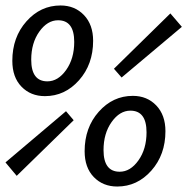

<svg xmlns="http://www.w3.org/2000/svg" viewBox="-54 -669 684 701"><path d="M110 -318Q58 -318 24.5 -352.5Q-9 -387 -9 -447Q-9 -533 42.5 -591Q94 -649 167 -649Q219 -649 252.5 -614Q286 -579 286 -520Q286 -434 234.5 -376Q183 -318 110 -318ZM119 -372Q158 -372 187.5 -413.5Q217 -455 217 -516Q217 -595 158 -595Q119 -595 89.5 -553.5Q60 -512 60 -451Q60 -372 119 -372ZM7 -27 -34 -76 187 -263 215 -230ZM390 -386 362 -418 568 -620 610 -571ZM374 12Q322 12 288.5 -22.5Q255 -57 255 -117Q255 -203 306.5 -261Q358 -319 431 -319Q483 -319 516.5 -284Q550 -249 550 -190Q550 -104 498.5 -46Q447 12 374 12ZM383 -42Q422 -42 451.5 -83.5Q481 -125 481 -186Q481 -265 422 -265Q383 -265 353.5 -223.5Q324 -182 324 -121Q324 -42 383 -42Z"/></svg>

Font: TypoPRO Source Code Pro
Style: Italic
Weight: 500
Italic angle: -11°
Monospace: yes
Designer: Paul D. Hunt, Teo Tuominen
Foundry: Adobe Systems Incorporated
Version: Version 1.030;PS 1.0;hotconv 1.0.84;makeotf.lib2.5.63406